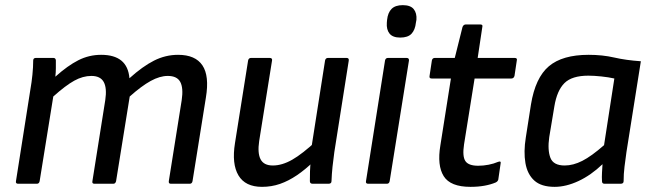

<svg xmlns="http://www.w3.org/2000/svg" viewBox="-20 -714 2535 746"><path d="M51 0Q40 0 42 -10L98 -366Q103 -394 106 -424Q109 -454 109 -479Q109 -489 120 -489H187Q196 -489 197 -480Q197 -465 197 -449Q197 -433 195 -416Q243 -459 284.5 -480Q326 -501 373 -501Q424 -501 451.5 -478.5Q479 -456 483 -410Q534 -456 578.5 -478.5Q623 -501 672 -501Q739 -501 766.5 -460Q794 -419 780 -335L728 -10Q726 0 717 0H644Q634 0 636 -11L686 -325Q693 -372 680.5 -395.5Q668 -419 632 -419Q601 -419 565.5 -399.5Q530 -380 484 -339L431 -10Q430 -6 427.5 -3Q425 0 420 0H347Q337 0 339 -10L389 -325Q396 -372 383 -395.5Q370 -419 335 -419Q302 -419 268.5 -400.5Q235 -382 187 -339L134 -10Q132 0 123 0Z M998 12Q933 12 906.5 -32.5Q880 -77 893 -158L944 -479Q946 -489 956 -489H1027Q1039 -489 1037 -479L987 -166Q980 -119 992.5 -95Q1005 -71 1040 -71Q1076 -71 1115.5 -93.5Q1155 -116 1212 -169L1199 -87Q1166 -55 1133.5 -33Q1101 -11 1068 0.5Q1035 12 998 12ZM1195 0Q1184 0 1184 -10Q1184 -29 1184.5 -49Q1185 -69 1188 -90L1189 -134L1243 -479Q1245 -489 1255 -489H1326Q1337 -489 1335 -478L1279 -123Q1275 -95 1272 -66.5Q1269 -38 1268 -10Q1268 0 1256 0Z M1411 0Q1400 0 1402 -10L1476 -479Q1478 -489 1488 -489H1559Q1570 -489 1569 -479L1494 -10Q1492 0 1483 0ZM1535 -568Q1506 -568 1493.5 -583.5Q1481 -599 1483 -626L1484 -637Q1487 -665 1501.5 -679.5Q1516 -694 1545 -694Q1575 -694 1587.5 -678.5Q1600 -663 1598 -637L1596 -626Q1593 -598 1579 -583Q1565 -568 1535 -568Z M1808 12Q1730 12 1704 -29.5Q1678 -71 1691 -149L1732 -409H1657Q1647 -409 1649 -419L1658 -479Q1660 -489 1670 -489H1747L1777 -609Q1781 -619 1790 -619H1846Q1857 -619 1854 -609L1836 -489H1979Q1991 -489 1988 -479L1979 -419Q1976 -409 1967 -409H1824L1783 -153Q1776 -107 1788 -88.5Q1800 -70 1838 -70Q1858 -70 1878.5 -74Q1899 -78 1915 -85Q1928 -90 1925 -78L1916 -16Q1914 -9 1906 -5Q1887 3 1862.5 7.5Q1838 12 1808 12Z M2135 12Q2083 12 2056 -12.5Q2029 -37 2021.5 -80.5Q2014 -124 2023 -180L2043 -308Q2060 -412 2112.5 -456.5Q2165 -501 2267 -501Q2321 -501 2366.5 -490.5Q2412 -480 2470 -476L2414 -123Q2410 -95 2406.5 -66.5Q2403 -38 2403 -10Q2403 0 2391 0H2329Q2319 0 2319 -10Q2318 -26 2319 -43Q2320 -60 2321 -76Q2276 -33 2227.5 -10.5Q2179 12 2135 12ZM2174 -71Q2207 -71 2242.5 -89Q2278 -107 2327 -150L2367 -409Q2345 -414 2316.5 -417Q2288 -420 2266 -420Q2202 -420 2173 -391Q2144 -362 2134 -301L2114 -181Q2107 -131 2118.5 -101Q2130 -71 2174 -71Z"/></svg>

Font: Sofia Sans Medium
Style: Italic
Weight: 500
Italic angle: -9°
Version: Version 4.101